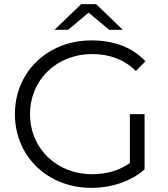

<svg xmlns="http://www.w3.org/2000/svg" viewBox="-20 -901 813 927"><path d="M421 6C520 6 613 -26 678 -83V-350H607V-114C557 -78 496 -60 424 -60C253 -60 125 -185 125 -350C125 -516 254 -640 425 -640C510 -640 581 -613 636 -558L682 -605C621 -672 529 -706 422 -706C210 -706 52 -554 52 -350C52 -146 210 6 421 6ZM309 -757 408 -840 507 -757H573L444 -881H372L243 -757Z"/></svg>

Font: Malon Grotesk
Style: Regular
Weight: 400
Designer: Julieta Ulanovsky
Foundry: Julieta Ulanovsky
Version: Version 7.200